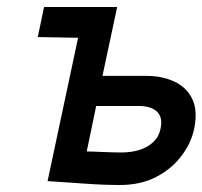

<svg xmlns="http://www.w3.org/2000/svg" viewBox="-20 -520 579 549"><path d="M106 -500 88 -414 204 -412H251L270 -500ZM400 -303H273L315 -500H222L116 -2Q118 -2 132.5 -1Q147 0 170.5 1.5Q194 3 221 5Q248 7 274.5 8Q301 9 322 9Q383 9 427.5 -14.5Q472 -38 499.5 -75Q527 -112 535 -151Q546 -204 529.5 -237.5Q513 -271 478 -287Q443 -303 400 -303ZM326 -84Q314 -84 299.5 -84.5Q285 -85 271.5 -85.5Q258 -86 246.5 -86.5Q235 -87 228 -87L255 -217H378Q392 -217 405 -213.5Q418 -210 427 -202.5Q436 -195 439.5 -182.5Q443 -170 439 -152Q435 -130 419 -114.5Q403 -99 379.5 -91.5Q356 -84 326 -84Z"/></svg>

Font: Advent Pro SemiBold
Style: Italic
Weight: 600
Italic angle: -12°
Version: Version 3.000